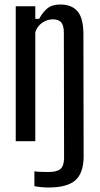

<svg xmlns="http://www.w3.org/2000/svg" viewBox="-20 -628 443 854"><path d="M196 206Q165 206 133 200V134Q145 136 163 136.5Q181 137 196 137Q233 137 248.5 124Q264 111 265 77L264 -483Q264 -514 252.5 -528Q241 -542 215 -542Q190 -542 168 -527Q146 -512 137 -485V0H50V-600H137V-544H154Q170 -574 191 -591Q212 -608 248 -608Q299 -608 325 -577.5Q351 -547 351 -476L352 70Q351 143 314.5 174.5Q278 206 196 206Z"/></svg>

Font: Big Shoulders Display SemiBold
Style: Regular
Weight: 600
Designer: Patric King
Foundry: XO Type Co
Version: Version 1.000; ttfautohint (v1.8.2)